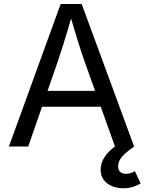

<svg xmlns="http://www.w3.org/2000/svg" viewBox="-20 -748 738 980"><path d="M289.6 -727.5H397L664.6 0H566.9L412.6 -431.6Q397.9 -473.1 378.9 -533.7Q359.9 -594.2 334 -684.1H351.6L341.8 -649.4Q320.3 -575.7 303.5 -522Q286.6 -468.3 273.9 -431.6L124 0H25.4ZM158.2 -284.2H531.7V-203.1H158.2ZM493.7 118.2Q493.7 83 515.6 50.8Q537.6 18.6 577.1 -7.8L664.6 0Q637.2 19.5 620.6 33.9Q604 48.3 593.5 64.9Q583 81.5 583 100.6Q583 119.1 593.3 129.2Q603.5 139.2 623.5 139.2Q645.5 139.2 668.5 125.5L697.8 188.5Q679.2 199.2 657.7 206.1Q636.2 212.9 609.4 212.9Q577.1 212.9 550.8 201.7Q524.4 190.4 509 169.2Q493.7 147.9 493.7 118.2Z"/></svg>

Font: Inter RS Variable
Style: Regular
Weight: 400
Designer: Rasmus Andersson (customised by Maria Ramos and Noel Pretorius)
Foundry: rsms
Version: Version 3.001;Glyphs 3.2.3 (3260)